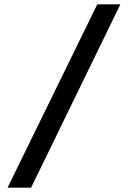

<svg xmlns="http://www.w3.org/2000/svg" viewBox="-20 -720 593 890"><path d="M431 -700 15 150H124L538 -700Z"/></svg>

Font: Jost Medium
Style: Regular
Weight: 500
Version: Version 3.710